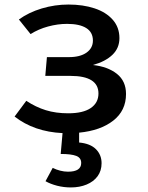

<svg xmlns="http://www.w3.org/2000/svg" viewBox="-20 -576 655 850"><path d="M330.3 11.3V54.9Q380 59.5 404.9 84.6Q429.7 109.7 429.7 146.7Q429.7 180 412.1 204.1Q394.4 228.2 363.3 241Q332.3 253.8 293.8 253.8Q262.1 253.8 232.6 246.2Q203.1 238.5 181.5 226.2L213.3 167.2Q228.2 174.9 246.2 179.5Q264.1 184.1 281 184.1Q339.5 184.1 339.5 145.6Q339.5 122.6 317.4 114.1Q295.4 105.6 248.7 105.6L256.9 13.3Q130.8 7.2 44.6 -60L96.4 -129.7Q137.9 -102.1 182.6 -88.2Q227.2 -74.4 282.1 -74.4Q347.7 -74.4 381.8 -97.7Q415.9 -121 415.9 -162.1Q415.9 -201 384.9 -220.5Q353.8 -240 292.8 -240H180.5L187.7 -323.1H285.1Q334.9 -323.1 363.1 -343.1Q391.3 -363.1 391.3 -396.4Q391.3 -433.3 361.8 -451.8Q332.3 -470.3 276.9 -470.3Q235.4 -470.3 192.8 -458.7Q150.3 -447.2 115.4 -425.1L63.6 -489.7Q106.7 -521 164.6 -538.5Q222.6 -555.9 283.1 -555.9Q347.7 -555.9 398.7 -539Q449.7 -522.1 479.2 -488.5Q508.7 -454.9 508.7 -407.2Q508.7 -363.1 477.7 -333.3Q446.7 -303.6 391.3 -288.2Q457.4 -281 497.7 -249Q537.9 -216.9 537.9 -160Q537.9 -86.2 481.5 -42.1Q425.1 2.1 330.3 11.3Z"/></svg>

Font: Fira Code Fixed Medium
Style: Regular
Weight: 500
Monospace: yes
Designer: Carrois Corporate, Edenspiekermann AG, Nikita Prokopov
Foundry: Carrois Corporate, Edenspiekermann AG, Nikita Prokopov
Version: Version 5.002